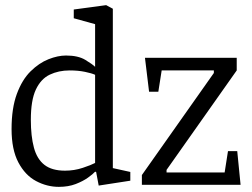

<svg xmlns="http://www.w3.org/2000/svg" viewBox="-20 -719 980 747"><path d="M209 8Q163 8 120.5 -14.5Q78 -37 51.5 -87Q25 -137 25 -217Q25 -298 45.5 -353.5Q66 -409 99 -441.5Q132 -474 168.5 -488.5Q205 -503 237 -503Q284 -503 312 -486Q340 -469 350 -459V-476V-492V-625L267 -648V-682L393 -699L419 -685V-65L487 -50V-16L364 3L354 -50L350 -51Q342 -42 322.5 -28Q303 -14 274.5 -3Q246 8 209 8ZM233 -55Q269 -55 302 -66Q335 -77 350 -85V-428Q337 -434 310.5 -439.5Q284 -445 251 -445Q208 -445 173.5 -428.5Q139 -412 119.5 -370.5Q100 -329 100 -253Q100 -189 112 -144.5Q124 -100 153 -77.5Q182 -55 233 -55ZM532 0V-38L812 -435V-445H609L596 -362H560L544 -494H901V-445L628 -58V-48H854L867 -131H903L916 0Z"/></svg>

Font: Faustina Light
Style: Regular
Weight: 300
Designer: Alfonso Garcia
Foundry: http://www.omnibus-type.com
Version: Version 1.200